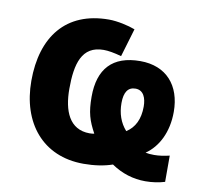

<svg xmlns="http://www.w3.org/2000/svg" viewBox="-70 -632 794 742"><g transform="rotate(10 327.5 -260.5)"><path d="M447 -419C338 -419 285 -360 285 -251C285 -189 295 -158 320 -112C316 -111 310 -110 302 -110C222 -110 195 -180 195 -266C195 -364 214 -437 300 -437C318 -437 341 -433 370 -425L403 -536C377 -546 333 -556 300 -556C131 -556 45 -444 45 -271C45 -107 138 10 299 10C342 10 380 4 412 -7C453 21 498 35 546 35C573 35 599 31 622 24V-79C601 -74 581 -71 562 -71C549 -71 537 -72 528 -74C576 -107 608 -168 608 -248C608 -352 549 -419 447 -419ZM490 -248C490 -199 473 -164 440 -143C415 -171 403 -206 403 -247C403 -290 418 -311 447 -311C479 -311 490 -281 490 -248Z"/></g></svg>

Font: Passageway
Style: Regular
Weight: 700
Foundry: Ascender Corporation
Version: Version 1.11